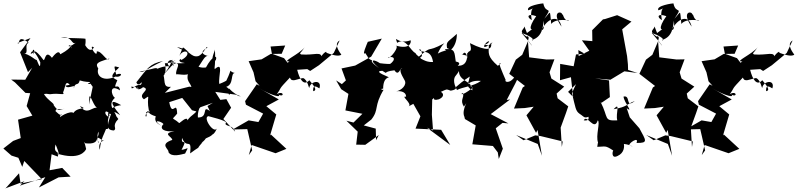

<svg xmlns="http://www.w3.org/2000/svg" viewBox="-62 -832 4732 1139"><path d="M468 -257C474 -278 495 -193 519 -190C488 -207 458 -141 412 -203C479 -173 371 -214 363 -131C405 -191 320 -160 294 -137C299 -180 322 -118 267 -173C273 -197 287 -176 323 -188C288 -179 282 -170 256 -209C266 -222 173 -254 181 -348L112 -289C224 -249 170 -285 234 -273C294 -282 325 -263 312 -284C326 -311 323 -361 352 -329C282 -315 327 -315 246 -381C273 -312 252 -373 256 -345C252 -264 336 -288 323 -336C324 -286 400 -345 374 -308C387 -350 402 -318 411 -355C476 -335 511 -356 459 -337C476 -318 532 -387 467 -353C474 -333 474 -339 488 -317L466 -212ZM56 270 71 264 207 219 169 280 286 220 357 216 307 164 232 178 244 83 281 97C294 56 253 86 267 25C270 27 302 106 276 79C408 120 443 66 449 52C441 12 431 1 444 18C546 30 494 -44 526 17C517 14 511 -17 521 -51C533 -17 480 14 514 -6C507 -37 562 19 552 1C576 -2 512 0 530 57C537 -15 558 -39 567 -67C600 -60 554 -115 600 -166C579 -101 559 -60 614 -58C635 -72 598 -83 640 -126C599 -178 608 -176 651 -149C581 -234 597 -243 657 -208C590 -201 571 -161 582 -139C553 -151 557 -193 591 -155C584 -138 568 -181 630 -137C619 -179 572 -208 620 -252C600 -261 581 -339 650 -296C642 -351 601 -280 634 -356C593 -377 593 -382 645 -432C608 -442 615 -445 627 -390C676 -406 654 -369 624 -378C554 -345 506 -379 521 -426C496 -462 533 -466 587 -485C572 -460 543 -531 512 -527C517 -479 457 -575 495 -551C504 -571 480 -495 440 -570C402 -514 453 -532 445 -602C429 -606 348 -605 299 -609C372 -621 359 -562 388 -579C318 -526 353 -593 364 -544C346 -574 386 -559 296 -510C292 -517 287 -542 246 -489C206 -541 206 -469 196 -476C143 -548 136 -529 136 -508C119 -559 167 -530 120 -512C131 -556 164 -492 177 -462C177 -405 161 -475 140 -509C181 -437 133 -504 82 -514C112 -514 79 -568 108 -578C34 -637 59 -556 42 -577L119 -606L57 -522L104 -404L129 -430L88 -359L4 -360L27 -343L89 -281L117 -279L96 -203L130 -146L45 -122L61 -13L16 4L-42 49L6 91L47 104L70 158L82 123L186 231L60 257L51 196L-28 284L-34 287L83 243Z M952 -317C897 -311 925 -360 900 -408C880 -361 935 -371 916 -457C947 -453 1022 -494 944 -460C1035 -467 973 -424 984 -390C990 -398 1078 -368 1061 -420C1030 -338 1077 -350 1076 -295C1069 -281 1135 -259 1117 -299L1119 -309L1061 -318L916 -281ZM1183 -173C1132 -213 1178 -133 1112 -135C1107 -197 1152 -218 1105 -191C1117 -164 1071 -153 1050 -118C1049 -148 1001 -98 1001 -102C956 -142 954 -114 989 -158C985 -245 960 -130 942 -226L1019 -251L1077 -178L1103 -171L1127 -196L1246 -238L1215 -287L1340 -270L1354 -262C1390 -261 1346 -253 1296 -308C1282 -235 1331 -286 1280 -317C1328 -332 1303 -400 1332 -399C1285 -407 1324 -442 1280 -352C1315 -378 1292 -354 1239 -334C1231 -376 1268 -471 1212 -422C1208 -437 1218 -441 1213 -539C1216 -533 1175 -458 1218 -474C1231 -512 1195 -499 1160 -432C1100 -421 1076 -486 1069 -378C1141 -453 1145 -510 1180 -499C1161 -500 1107 -517 1168 -549C1165 -569 1148 -512 1114 -499C1067 -489 1063 -539 988 -553C1035 -525 1018 -546 1059 -522C1010 -560 1032 -564 1002 -501C1032 -553 1088 -515 1012 -475C1019 -493 974 -465 1035 -458C959 -450 992 -481 911 -392C983 -482 949 -510 965 -439C986 -508 893 -464 954 -431C929 -460 816 -401 878 -417C865 -437 866 -427 765 -406C795 -401 793 -417 905 -470C824 -454 811 -424 747 -344C759 -306 794 -371 774 -329C738 -333 716 -288 718 -319C728 -313 766 -320 757 -301C738 -354 736 -273 787 -315C838 -300 749 -274 792 -243C838 -273 804 -262 821 -177C843 -169 778 -141 843 -186C768 -148 821 -118 804 -164C838 -189 789 -164 862 -142C850 -108 877 -97 897 -85C833 -126 895 -114 908 -96C880 -69 911 -47 973 -54C896 -39 958 -23 960 -2C879 25 944 54 937 70C956 104 1016 83 1036 79C1062 28 1052 53 1015 57C1056 -22 1010 38 1018 -14C1046 58 1076 -21 1066 78C1162 7 1076 84 1140 11C1102 34 1145 13 1159 -11C1234 -42 1182 -48 1184 -62C1168 -37 1201 -4 1227 -77C1214 -25 1137 -135 1174 -143C1262 -120 1290 -109 1275 -98C1281 -80 1318 -92 1333 -51L1263 -126L1309 -193L1281 -244L1226 -237L1169 -203Z M1609 -513 1544 -512 1490 -480 1413 -469 1442 -403 1454 -350 1478 -323 1461 -332 1392 -232 1397 -211 1499 -158 1471 -108 1413 -118 1319 -64 1405 -66 1434 60 1414 88 1431 28 1573 77 1637 51 1545 -34 1540 -28 1577 -153 1518 -202 1592 -242 1473 -310C1557 -260 1612 -252 1589 -271C1628 -251 1621 -298 1580 -273C1614 -320 1581 -291 1658 -372C1668 -341 1698 -363 1736 -369C1764 -359 1771 -301 1773 -312C1780 -352 1850 -363 1833 -308C1829 -307 1792 -343 1796 -291C1813 -295 1818 -304 1773 -356C1739 -318 1714 -365 1701 -418L1761 -422L1778 -411L1830 -445L1918 -518L1953 -592C1948 -588 1913 -574 1963 -508C1945 -492 1894 -512 1874 -519C1881 -541 1825 -490 1847 -482C1848 -534 1808 -502 1723 -509C1711 -532 1694 -477 1745 -551C1712 -509 1603 -464 1655 -468C1628 -447 1582 -412 1692 -398L1623 -487L1551 -513L1543 -556L1630 -562Z M2169 0 2167 -69 2096 -88 2141 -123C2189 -184 2153 -199 2215 -302C2218 -293 2182 -305 2211 -306C2211 -379 2252 -371 2244 -374C2178 -402 2174 -410 2206 -412C2250 -387 2197 -406 2278 -415C2304 -375 2312 -433 2324 -428C2303 -421 2317 -393 2337 -358C2356 -330 2320 -295 2287 -290C2300 -293 2347 -294 2347 -258C2311 -266 2387 -216 2362 -201L2390 -216L2432 -142L2403 -69L2555 -62L2609 28L2470 -75L2507 -58L2500 -151L2502 -242C2529 -266 2490 -229 2542 -243C2577 -259 2568 -280 2553 -287C2590 -303 2582 -305 2612 -294C2660 -302 2641 -322 2634 -320C2639 -300 2640 -324 2725 -378C2707 -292 2700 -361 2791 -352C2749 -320 2681 -316 2649 -298C2624 -343 2631 -370 2640 -381C2631 -370 2673 -419 2662 -422C2649 -347 2746 -354 2740 -296C2693 -327 2723 -333 2742 -311C2664 -250 2671 -282 2685 -279C2692 -248 2665 -240 2690 -199C2729 -256 2672 -182 2693 -139L2696 -126L2760 -88L2740 24L2862 34L2891 72L2897 111L2921 50L2879 -71L2919 -103L2954 -100L2849 -155L2964 -242L2944 -239L2994 -335L3008 -364C3012 -381 3008 -343 3001 -391C2963 -325 2927 -349 2938 -357C2918 -404 2887 -471 2909 -454C2836 -405 2850 -410 2917 -365C2910 -366 2919 -381 2903 -382C2900 -392 2885 -432 2893 -440C2827 -497 2837 -517 2838 -562C2781 -574 2826 -557 2840 -586C2825 -596 2770 -513 2861 -580C2822 -567 2873 -576 2852 -570C2855 -541 2832 -523 2726 -576C2746 -497 2705 -558 2711 -485C2697 -555 2678 -493 2678 -509C2733 -496 2722 -496 2712 -516C2702 -538 2731 -438 2653 -442C2691 -471 2598 -470 2642 -465C2633 -520 2641 -546 2577 -540C2601 -507 2650 -559 2648 -631C2597 -583 2583 -588 2590 -547C2637 -524 2602 -551 2535 -514C2556 -565 2581 -580 2573 -575C2455 -512 2514 -573 2418 -492C2461 -480 2434 -557 2425 -536C2448 -514 2494 -543 2507 -464C2437 -461 2426 -515 2409 -467C2469 -482 2410 -495 2403 -517C2371 -531 2345 -613 2294 -578C2276 -634 2292 -564 2374 -593C2378 -581 2371 -535 2282 -563C2317 -561 2246 -475 2239 -490C2275 -503 2292 -480 2249 -450C2289 -456 2257 -448 2192 -457C2160 -479 2118 -486 2186 -428C2106 -487 2171 -462 2132 -480C2104 -510 2136 -472 2105 -517C2083 -499 2114 -570 2120 -584L2203 -603L2140 -496L2045 -443L1964 -426L1990 -355L1966 -333L1932 -355L1962 -303L2005 -275L1987 -177L2088 -157L2035 -105L1993 -116L2060 -51L2051 26L2105 27L2185 -31Z M3049 -675C3045 -652 3010 -650 3062 -614C3056 -616 3084 -625 3070 -591C3100 -549 3114 -543 3032 -637C3127 -603 3096 -585 3093 -595C3157 -613 3158 -675 3164 -709C3172 -640 3145 -655 3152 -655C3183 -721 3252 -752 3269 -674C3204 -767 3272 -768 3273 -746C3281 -752 3278 -711 3312 -708C3327 -710 3236 -727 3208 -690C3199 -782 3207 -763 3167 -721C3221 -801 3175 -743 3161 -812C3161 -813 3054 -799 3072 -771C3134 -790 3073 -801 3093 -713C3062 -728 3065 -756 3119 -736C3065 -661 3087 -641 3115 -674L3064 -636ZM3044 0 3113 -29 3144 -25 3276 7 3271 40 3264 -75 3295 -160 3309 -201 3246 -249 3240 -277 3285 -318 3209 -366 3198 -403 3227 -480 3180 -479 3077 -492 3070 -587 3036 -507 2998 -478 2959 -394 3052 -322 3039 -313 2987 -188 3051 -191 3104 -199 3061 -148 3118 -44 3127 -61 3153 92 3128 22 3000 -31Z M3407 -513 3355 -509 3341 -439 3261 -453 3260 -356 3325 -374 3338 -257 3308 -287 3355 -333 3331 -280C3352 -192 3353 -174 3375 -158C3414 -133 3398 -124 3461 -154C3379 -193 3472 -109 3401 -118C3420 -158 3463 -50 3484 -118C3501 -108 3470 -27 3486 14C3514 -17 3489 -29 3481 39C3529 39 3525 27 3576 61C3570 69 3565 112 3602 93C3642 75 3642 37 3639 22C3682 26 3710 49 3672 29C3664 20 3731 -27 3714 16C3787 17 3769 1 3731 -71L3674 -136L3656 -190C3699 -159 3640 -223 3637 -259C3682 -270 3645 -186 3704 -233C3648 -211 3662 -199 3578 -184C3622 -232 3588 -157 3600 -118C3517 -114 3550 -132 3501 -227L3506 -222L3556 -256L3551 -355L3468 -367L3559 -359L3642 -409L3720 -399L3664 -417L3663 -450L3658 -499L3629 -658L3684 -704L3599 -742L3527 -719L3515 -717L3451 -653L3452 -588L3390 -593L3434 -531L3364 -496L3376 -404L3369 -535Z M3821 -675C3817 -652 3782 -650 3834 -614C3828 -616 3856 -625 3842 -591C3872 -549 3886 -543 3804 -637C3899 -603 3868 -585 3865 -595C3929 -613 3930 -675 3936 -709C3944 -640 3917 -655 3924 -655C3955 -721 4024 -752 4041 -674C3976 -767 4044 -768 4045 -746C4053 -752 4050 -711 4084 -708C4099 -710 4008 -727 3980 -690C3971 -782 3979 -763 3939 -721C3993 -801 3947 -743 3933 -812C3933 -813 3826 -799 3844 -771C3906 -790 3845 -801 3865 -713C3834 -728 3837 -756 3891 -736C3837 -661 3859 -641 3887 -674L3836 -636ZM3816 0 3885 -29 3916 -25 4048 7 4043 40 4036 -75 4067 -160 4081 -201 4018 -249 4012 -277 4057 -318 3981 -366 3970 -403 3999 -480 3952 -479 3849 -492 3842 -587 3808 -507 3770 -478 3731 -394 3824 -322 3811 -313 3759 -188 3823 -191 3876 -199 3833 -148 3890 -44 3899 -61 3925 92 3900 22 3772 -31Z M4296 -513 4231 -512 4177 -480 4100 -469 4129 -403 4141 -350 4165 -323 4148 -332 4079 -232 4084 -211 4186 -158 4158 -108 4100 -118 4006 -64 4092 -66 4121 60 4101 88 4118 28 4260 77 4324 51 4232 -34 4227 -28 4264 -153 4205 -202 4279 -242 4160 -310C4244 -260 4299 -252 4276 -271C4315 -251 4308 -298 4267 -273C4301 -320 4268 -291 4345 -372C4355 -341 4385 -363 4423 -369C4451 -359 4458 -301 4460 -312C4467 -352 4537 -363 4520 -308C4516 -307 4479 -343 4483 -291C4500 -295 4505 -304 4460 -356C4426 -318 4401 -365 4388 -418L4448 -422L4465 -411L4517 -445L4605 -518L4640 -592C4635 -588 4600 -574 4650 -508C4632 -492 4581 -512 4561 -519C4568 -541 4512 -490 4534 -482C4535 -534 4495 -502 4410 -509C4398 -532 4381 -477 4432 -551C4399 -509 4290 -464 4342 -468C4315 -447 4269 -412 4379 -398L4310 -487L4238 -513L4230 -556L4317 -562Z"/></svg>

Font: Hussar Lance
Style: Regular
Weight: 700
Foundry: Cannot Into Space Fonts, PlusOne Fonts
Version: Version 2.27